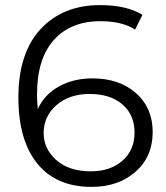

<svg xmlns="http://www.w3.org/2000/svg" viewBox="-20 -726 649 752"><path d="M339 6Q200 6 126 -85.5Q52 -177 52 -344Q52 -518 139 -612Q226 -706 372 -706Q476 -706 538 -668L509 -610Q459 -643 373 -643Q257 -643 191 -569.5Q125 -496 125 -356Q125 -330 128 -299Q154 -356 211 -387.5Q268 -419 342 -419Q447 -419 512.5 -361.5Q578 -304 578 -209Q578 -112 510.5 -53Q443 6 339 6ZM151 -205Q151 -143 200.5 -99Q250 -55 336 -55Q412 -55 459.5 -96.5Q507 -138 507 -207Q507 -276 459.5 -317Q412 -358 331 -358Q252 -358 201.5 -314.5Q151 -271 151 -205Z"/></svg>

Font: Belfius21
Style: Regular
Weight: 400
Designer: Montserrat's base design by Julieta Ulanovsky, modified by Coast SPRL for Belfius Bank NV.
Foundry: Montserrat's base design by Julieta Ulanovsky, modified by Coast SPRL for Belfius Bank NV.
Version: Version 2.000;FEAKit 1.0